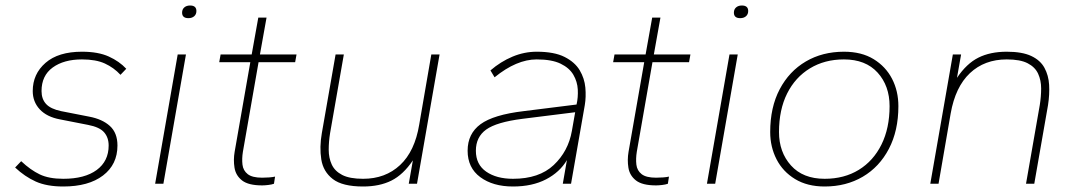

<svg xmlns="http://www.w3.org/2000/svg" viewBox="-20 -668 3918 698"><path d="M210 10Q150 10 110 -8Q70 -26 35 -59L57 -82Q91 -50 124.5 -34Q158 -18 210 -18Q288 -18 331.5 -50Q375 -82 375 -139Q375 -168 358.5 -187Q342 -206 300 -214L198 -234Q150 -243 124.5 -270.5Q99 -298 99 -337Q99 -399 145.5 -439.5Q192 -480 278 -480Q337 -480 375.5 -462.5Q414 -445 439 -418L418 -396Q394 -422 361.5 -437Q329 -452 278 -452Q212 -452 171.5 -422.5Q131 -393 131 -337Q131 -308 147.5 -290Q164 -272 202 -264L304 -244Q352 -235 379.5 -210Q407 -185 407 -139Q407 -70 354.5 -30Q302 10 210 10Z M665 -602Q642 -602 642 -622Q642 -634 650 -641Q658 -648 671 -648Q694 -648 694 -628Q694 -616 686 -609Q678 -602 665 -602ZM544 0 626 -470H656L574 0Z M933 6Q883 6 860 -12Q837 -30 832.5 -58.5Q828 -87 833 -116L890 -442H777L782 -470H895L919 -604H949L925 -470H1058L1053 -442H920L863 -116Q859 -91 861.5 -69.5Q864 -48 880.5 -35Q897 -22 933 -22Q945 -22 958.5 -23Q972 -24 980 -26L976 0Q968 3 955 4.5Q942 6 933 6Z M1300 10Q1225 10 1190 -17Q1155 -44 1148 -88.5Q1141 -133 1150 -184L1200 -470H1230L1180 -184Q1175 -153 1175 -123.5Q1175 -94 1186 -70Q1197 -46 1224 -32Q1251 -18 1300 -18Q1381 -18 1434.5 -68Q1488 -118 1504 -215L1548 -470H1578L1496 0H1466L1481 -85Q1446 -33 1403 -11.5Q1360 10 1300 10Z M1845 10Q1772 10 1726 -24Q1680 -58 1680 -120Q1680 -182 1727 -216.5Q1774 -251 1884 -264L2076 -288Q2082 -314 2080.5 -342.5Q2079 -371 2064.5 -396Q2050 -421 2018 -436.5Q1986 -452 1931 -452Q1858 -452 1778 -387L1763 -412Q1800 -444 1843 -462Q1886 -480 1931 -480Q1995 -480 2032.5 -461Q2070 -442 2087.5 -412.5Q2105 -383 2108 -349.5Q2111 -316 2106 -286L2056 0H2026L2041 -86Q2015 -42 1965 -16Q1915 10 1845 10ZM1845 -18Q1940 -18 1993 -68Q2046 -118 2059 -192L2071 -260L1879 -236Q1785 -224 1747.5 -197Q1710 -170 1710 -120Q1710 -70 1747.5 -44Q1785 -18 1845 -18Z M2365 6Q2315 6 2292 -12Q2269 -30 2264.5 -58.5Q2260 -87 2265 -116L2322 -442H2209L2214 -470H2327L2351 -604H2381L2357 -470H2490L2485 -442H2352L2295 -116Q2291 -91 2293.5 -69.5Q2296 -48 2312.5 -35Q2329 -22 2365 -22Q2377 -22 2390.5 -23Q2404 -24 2412 -26L2408 0Q2400 3 2387 4.5Q2374 6 2365 6Z M2671 -602Q2648 -602 2648 -622Q2648 -634 2656 -641Q2664 -648 2677 -648Q2700 -648 2700 -628Q2700 -616 2692 -609Q2684 -602 2671 -602ZM2550 0 2632 -470H2662L2580 0Z M2978 10Q2915 10 2870.5 -17Q2826 -44 2803 -89Q2780 -134 2780 -188Q2780 -278 2814.5 -343.5Q2849 -409 2909.5 -444.5Q2970 -480 3048 -480Q3112 -480 3156 -453Q3200 -426 3223 -381.5Q3246 -337 3246 -282Q3246 -193 3211.5 -127Q3177 -61 3116.5 -25.5Q3056 10 2978 10ZM2978 -18Q3049 -18 3102 -50.5Q3155 -83 3184.5 -142.5Q3214 -202 3214 -282Q3214 -356 3170.5 -404Q3127 -452 3048 -452Q2978 -452 2924.5 -419.5Q2871 -387 2841.5 -328Q2812 -269 2812 -188Q2812 -115 2855.5 -66.5Q2899 -18 2978 -18Z M3362 0 3444 -470H3474L3459 -385Q3494 -437 3537 -458.5Q3580 -480 3640 -480Q3696 -480 3729 -464.5Q3762 -449 3777 -421.5Q3792 -394 3794 -359.5Q3796 -325 3790 -286L3740 0H3710L3760 -286Q3765 -317 3765 -346.5Q3765 -376 3754 -400Q3743 -424 3716 -438Q3689 -452 3640 -452Q3559 -452 3506 -402Q3453 -352 3436 -255L3392 0Z"/></svg>

Font: Gantari Thin
Style: Italic
Weight: 100
Italic angle: -10°
Designer: Anugrah Pasau
Foundry: Lafontype
Version: Version 1.000; ttfautohint (v1.8.4.7-5d5b)